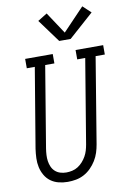

<svg xmlns="http://www.w3.org/2000/svg" viewBox="-105 -1039 748 1110"><g transform="rotate(-10 269.5 -484.5)"><path d="M201 8Q174 8 148 1.5Q122 -5 101.5 -20Q81 -35 68 -57.5Q55 -80 49.5 -105.5Q44 -131 45 -158Q46 -185 50 -213L128 -680H81V-735H243V-680H189L110 -204Q107 -185 106 -166.5Q105 -148 107.5 -130.5Q110 -113 117 -97Q124 -81 136.5 -69.5Q149 -58 166 -52.5Q183 -47 202 -47Q219 -47 237 -51Q255 -55 270.5 -65Q286 -75 298.5 -89Q311 -103 320 -119Q329 -135 334 -152Q339 -169 342 -186L424 -680H377V-735H539V-680H485L402 -177Q398 -153 390.5 -129.5Q383 -106 369.5 -84Q356 -62 337.5 -43.5Q319 -25 296.5 -13Q274 -1 249.5 3.5Q225 8 201 8ZM293 -803 194 -938 249 -972 333 -845 459 -977 506 -933 360 -803Z"/></g></svg>

Font: Iosevka Curly Slab LtObl
Style: Regular
Weight: 300
Italic angle: -9°
Monospace: yes
Designer: Belleve Invis
Foundry: Belleve Invis
Version: Version 11.0.0; ttfautohint (v1.8.3)